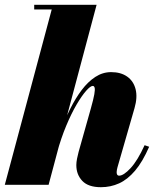

<svg xmlns="http://www.w3.org/2000/svg" viewBox="-20 -770 658 800"><path d="M0 0 195.5 -730.5H122.5V-750H382.5L182.5 0ZM400.5 10Q348 10 323 -16.2Q298 -42.5 298 -82Q298 -93.5 301 -109Q304 -124.5 307.5 -137L358.5 -318Q369.5 -357 373 -377.2Q376.5 -397.5 374.2 -404.8Q372 -412 366.5 -412Q357 -412 339 -391.8Q321 -371.5 299.2 -334.5Q277.5 -297.5 256 -246.2Q234.5 -195 217.5 -133H205.5Q217.5 -178.5 234.2 -226Q251 -273.5 272.8 -317Q294.5 -360.5 320.5 -395Q346.5 -429.5 377.2 -449.5Q408 -469.5 443 -469.5Q483.5 -469.5 510 -450.8Q536.5 -432 545 -398.2Q553.5 -364.5 540.5 -319.5L469.5 -73Q468.5 -69.5 467.2 -63.2Q466 -57 466 -53Q466 -38 476 -38Q495 -38 524 -69.2Q553 -100.5 582.5 -165L601.5 -158.5Q574 -95.5 542.8 -58.8Q511.5 -22 476.2 -6Q441 10 400.5 10Z"/></svg>

Font: Bodoni Moda 11pt Black
Style: Italic
Weight: 900
Italic angle: -13°
Designer: Owen Earl
Foundry: indestructible type
Version: Version 2.004